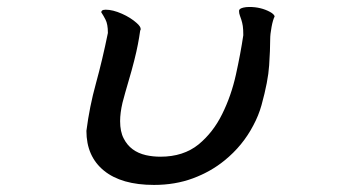

<svg xmlns="http://www.w3.org/2000/svg" viewBox="-20 -499 1040 551"><path d="M754.9 -464.8Q728.5 -479 695.8 -479Q685.5 -479 678 -477.1Q670.4 -475.1 668.2 -472.7Q666 -470.2 666 -467.8Q666 -460.4 668.5 -454.1Q670.9 -447.8 672.4 -442.9Q675.3 -434.1 676.8 -424.3Q678.2 -414.6 678.2 -398.4V-397.9Q670.4 -345.2 657 -284.7Q643.6 -224.1 617.7 -171.9Q591.8 -119.1 549.8 -84.5Q506.3 -49.3 440.4 -49.3Q418.9 -49.3 398.9 -53.7Q354 -64 335 -101.6Q324.7 -121.1 324.7 -151.4Q324.7 -174.8 331.5 -204.1Q338.9 -232.4 348.6 -265.1Q358.4 -297.9 365.2 -325.2Q372.1 -352.5 375.7 -371.6Q379.4 -390.6 382.3 -411.1Q383.8 -413.6 383.8 -415.5Q383.8 -422.9 372.1 -433.1Q354.5 -448.7 330.1 -459.5Q303.7 -471.2 283.2 -471.2Q275.4 -471.2 272.5 -468.3Q271 -466.8 270.5 -463.9Q277.3 -453.6 282.7 -442.9Q289.6 -429.7 289.6 -405.3V-404.3Q273.9 -327.1 255.4 -260Q236.8 -192.9 228 -123.5Q228 -50.3 278.3 -9.3Q328.6 31.7 421.9 31.7Q482.9 31.7 533.9 12.7Q585 -6.3 624.5 -38.6Q676.8 -81.1 707 -139.2Q722.2 -167.5 730.5 -197.3Q749.5 -266.1 752.4 -311.3Q755.4 -356.4 755.4 -386.7Q755.4 -400.9 759.3 -421.6Q763.2 -442.4 768.1 -451.7Q768.1 -454.1 764.6 -457.8Q761.2 -461.4 754.9 -464.8Z"/></svg>

Font: Bakudai
Style: ExtraLight
Weight: 200
Version: Version 1.48